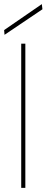

<svg xmlns="http://www.w3.org/2000/svg" viewBox="-27 -912 226 932"><path d="M76 0V-700H96V0ZM-5 -743 -7 -766 176 -892 179 -867Z"/></svg>

Font: DM Sans 16pt Thin
Style: Regular
Weight: 250
Version: Version 4.004;gftools[0.9.30]